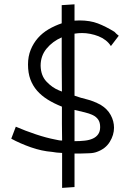

<svg xmlns="http://www.w3.org/2000/svg" viewBox="-20 -744 608 907"><path d="M541 -575.2 503.9 -526.4Q494.1 -542 479 -553.7Q463.9 -565.4 445.3 -572.8Q426.8 -580.1 406.7 -584Q386.7 -587.9 368.2 -587.9Q349.6 -587.9 332 -585V-292Q362.3 -281.2 391.1 -274.4Q419.9 -267.6 455.1 -249Q487.3 -229.5 502.9 -200.7Q518.6 -171.9 518.6 -140.6Q518.6 -106.4 498.5 -73.7Q478.5 -41 437.5 -26.4Q421.9 -20.5 399.9 -20Q377.9 -19.5 355.5 -18.6H332V139.6L273.4 143.6V-21.5Q265.6 -21.5 259.3 -22.5Q252.9 -23.4 247.1 -23.4L226.6 -26.4Q176.8 -30.3 125.5 -48.3Q74.2 -66.4 33.2 -88.9L54.7 -145.5Q99.6 -126 149.4 -109.4Q199.2 -92.8 240.2 -85L254.9 -82Q258.8 -81.1 263.2 -80.6Q267.6 -80.1 273.4 -80.1Q272.5 -118.2 272.5 -158.7Q272.5 -199.2 272.5 -240.2Q235.4 -254.9 205.6 -273.4Q175.8 -292 155.3 -315.4Q134.8 -338.9 123.5 -369.1Q112.3 -399.4 112.3 -439.5Q112.3 -477.5 125 -508.8Q137.7 -540 159.2 -564.5Q180.7 -588.9 210 -606Q239.3 -623 271.5 -633.8V-719.7L332 -723.6V-646.5Q337.9 -646.5 343.8 -647Q349.6 -647.5 355.5 -647.5Q405.3 -647.5 442.4 -633.3Q479.5 -619.1 520.5 -593.8Q525.4 -588.9 530.3 -584Q535.2 -579.1 541 -575.2ZM271.5 -567.4Q228.5 -548.8 200.2 -514.6Q171.9 -480.5 171.9 -433.6Q172.9 -386.7 199.7 -358.4Q226.6 -330.1 257.8 -317.4L272.5 -311.5Q271.5 -378.9 271.5 -443.8Q271.5 -508.8 271.5 -567.4ZM332 -77.1Q358.4 -77.1 380.4 -79.6Q402.3 -82 418.5 -89.4Q434.6 -96.7 443.8 -109.9Q453.1 -123 453.1 -143.6Q453.1 -166 443.8 -179.2Q434.6 -192.4 418.5 -200.2Q402.3 -208 379.9 -213.4Q357.4 -218.8 332 -224.6Z"/></svg>

Font: Poor Story
Style: Regular
Weight: 400
Designer: YoonDesign Inc.
Foundry: YoonDesign Inc.
Version: Version 3.00